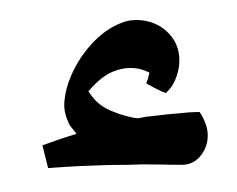

<svg xmlns="http://www.w3.org/2000/svg" viewBox="-36 -488 524 425"><g transform="rotate(5 226.0 -275.0)"><path d="M85 -103 68 -152Q77 -156 92 -163Q107 -170 121.5 -176Q136 -182 141 -184Q137 -188 133 -192.5Q129 -197 125 -201Q117 -213 112.5 -226Q108 -239 108 -253Q108 -287 122.5 -324Q137 -361 162.5 -392Q188 -423 220 -438Q230 -443 240 -445Q250 -447 260 -447Q299 -447 326.5 -422Q354 -397 354 -356Q354 -341 348.5 -323Q343 -305 330 -291Q317 -295 305 -300Q293 -305 285 -309Q287 -315 288 -320.5Q289 -326 290 -333Q280 -337 271.5 -338.5Q263 -340 255 -340Q232 -340 208 -327.5Q184 -315 159 -280Q173 -262 187.5 -253Q202 -244 221 -239Q230 -236 246.5 -233Q263 -230 273 -230Q280 -232 287 -234Q294 -236 301 -237Q319 -241 337.5 -244.5Q356 -248 374 -251Q383 -253 392 -254Q401 -255 408 -256Q416 -247 423.5 -231.5Q431 -216 431 -199Q431 -176 417 -157Q403 -138 379 -136Q357 -134 325 -132Q293 -130 255 -125Q231 -123 205.5 -120Q180 -117 150.5 -113Q121 -109 85 -103Z"/></g></svg>

Font: Noto Naskh Arabic UI
Style: Regular
Weight: 400
Designer: Monotype Design Team, David Williams, Mohamad Dakak and Nizar Qandah
Foundry: Monotype Imaging Inc.
Version: Version 2.014